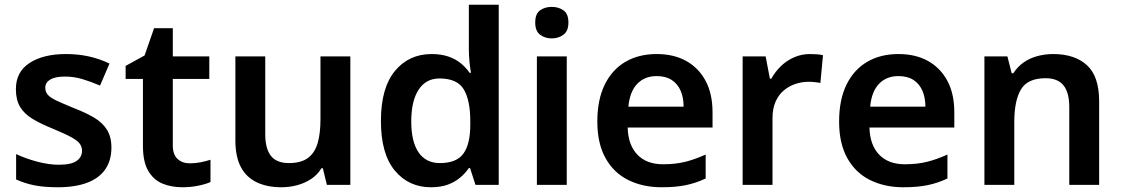

<svg xmlns="http://www.w3.org/2000/svg" viewBox="-20 -780 4734 810"><path d="M450 -157Q450 -103 424 -65.5Q398 -28 347.5 -9Q297 10 224 10Q167 10 126 2Q85 -6 48 -23V-130Q88 -111 137 -98Q186 -85 228 -85Q280 -85 303 -101Q326 -117 326 -144Q326 -160 317 -173Q308 -186 282 -200.5Q256 -215 203 -237Q151 -258 116.5 -279Q82 -300 64.5 -329.5Q47 -359 47 -404Q47 -477 105 -514.5Q163 -552 258 -552Q308 -552 352.5 -542.5Q397 -533 442 -512L402 -419Q365 -435 328.5 -446Q292 -457 254 -457Q213 -457 192 -444.5Q171 -432 171 -410Q171 -393 181.5 -380.5Q192 -368 218.5 -355.5Q245 -343 294 -323Q343 -304 377.5 -283.5Q412 -263 431 -233Q450 -203 450 -157Z M781 -91Q805 -91 827 -95.5Q849 -100 868 -106V-12Q848 -3 816 3.5Q784 10 749 10Q703 10 665.5 -5.5Q628 -21 605.5 -59Q583 -97 583 -165V-447H510V-502L590 -546L630 -661H709V-542H863V-447H709V-166Q709 -128 729 -109.5Q749 -91 781 -91Z M1458 -542V0H1359L1342 -70H1336Q1319 -42 1292 -24.5Q1265 -7 1233 1.5Q1201 10 1167 10Q1107 10 1063 -11Q1019 -32 996 -75.5Q973 -119 973 -188V-542H1099V-213Q1099 -153 1123 -122.5Q1147 -92 1199 -92Q1250 -92 1279 -113.5Q1308 -135 1320 -176Q1332 -217 1332 -277V-542Z M1798 10Q1704 10 1645.5 -60.5Q1587 -131 1587 -270Q1587 -409 1646 -480.5Q1705 -552 1801 -552Q1841 -552 1871.5 -541.5Q1902 -531 1924 -513Q1946 -495 1961 -473H1967Q1964 -487 1961 -516Q1958 -545 1958 -570V-760H2084V0H1986L1963 -71H1958Q1943 -49 1921 -30.5Q1899 -12 1869 -1Q1839 10 1798 10ZM1836 -92Q1906 -92 1935 -132Q1964 -172 1964 -253V-269Q1964 -357 1936.5 -403Q1909 -449 1834 -449Q1777 -449 1746 -401.5Q1715 -354 1715 -268Q1715 -182 1746 -137Q1777 -92 1836 -92Z M2371 -542V0H2245V-542ZM2308 -751Q2336 -751 2357 -736.5Q2378 -722 2378 -685Q2378 -649 2357 -633.5Q2336 -618 2308 -618Q2279 -618 2258.5 -633.5Q2238 -649 2238 -685Q2238 -722 2258.5 -736.5Q2279 -751 2308 -751Z M2750 -552Q2823 -552 2875.5 -522.5Q2928 -493 2957 -438.5Q2986 -384 2986 -306V-242H2628Q2630 -168 2669 -127.5Q2708 -87 2777 -87Q2830 -87 2871.5 -97.5Q2913 -108 2957 -128V-27Q2917 -8 2874 1Q2831 10 2771 10Q2692 10 2630.5 -20.5Q2569 -51 2534.5 -113Q2500 -175 2500 -267Q2500 -360 2531.5 -423.5Q2563 -487 2619 -519.5Q2675 -552 2750 -552ZM2750 -459Q2700 -459 2668.5 -426.5Q2637 -394 2631 -330H2864Q2864 -368 2851.5 -397Q2839 -426 2814 -442.5Q2789 -459 2750 -459Z M3397 -552Q3409 -552 3425 -551Q3441 -550 3452 -547L3441 -430Q3432 -432 3417.5 -433.5Q3403 -435 3392 -435Q3362 -435 3334.5 -425.5Q3307 -416 3285.5 -397.5Q3264 -379 3251.5 -350Q3239 -321 3239 -281V0H3113V-542H3210L3228 -448H3234Q3250 -477 3274 -500.5Q3298 -524 3329.5 -538Q3361 -552 3397 -552Z M3770 -552Q3843 -552 3895.5 -522.5Q3948 -493 3977 -438.5Q4006 -384 4006 -306V-242H3648Q3650 -168 3689 -127.5Q3728 -87 3797 -87Q3850 -87 3891.5 -97.5Q3933 -108 3977 -128V-27Q3937 -8 3894 1Q3851 10 3791 10Q3712 10 3650.5 -20.5Q3589 -51 3554.5 -113Q3520 -175 3520 -267Q3520 -360 3551.5 -423.5Q3583 -487 3639 -519.5Q3695 -552 3770 -552ZM3770 -459Q3720 -459 3688.5 -426.5Q3657 -394 3651 -330H3884Q3884 -368 3871.5 -397Q3859 -426 3834 -442.5Q3809 -459 3770 -459Z M4423 -552Q4514 -552 4565.5 -505Q4617 -458 4617 -353V0H4491V-328Q4491 -389 4467 -419.5Q4443 -450 4391 -450Q4315 -450 4287 -402.5Q4259 -355 4259 -265V0H4133V-542H4230L4248 -471H4255Q4273 -499 4299 -517Q4325 -535 4357 -543.5Q4389 -552 4423 -552Z"/></svg>

Font: Noto Sans Armenian SemiBold
Style: Regular
Weight: 600
Designer: Monotype Design Team
Foundry: Monotype Imaging Inc.
Version: Version 2.007